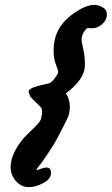

<svg xmlns="http://www.w3.org/2000/svg" viewBox="-20 -766 457 785"><path d="M97.7 -1Q66.4 -1 44.9 -25.9Q23.4 -50.8 23.4 -82Q23.4 -115.2 42.5 -151.4Q61.5 -187.5 89.8 -214.8Q94.7 -219.7 107.4 -231.9Q120.1 -244.1 124 -248Q127.9 -252 135.3 -260.3Q142.6 -268.6 145.5 -274.4Q148.4 -280.3 149.4 -287.1Q152.3 -299.8 152.3 -308.6Q152.3 -319.3 148.4 -325.2Q144.5 -331.1 129.9 -344.7Q115.2 -358.4 104.5 -370.1Q96.7 -387.7 96.7 -392.6Q96.7 -400.4 116.2 -408.2Q137.7 -416 156.2 -419.9Q174.8 -423.8 180.7 -425.3Q186.5 -426.8 193.8 -434.1Q201.2 -441.4 212.9 -459Q217.8 -464.8 217.8 -472.7Q217.8 -478.5 210.9 -495.6Q204.1 -512.7 201.2 -530.3Q199.2 -541 199.2 -562.5Q199.2 -646.5 267.6 -701.2Q326.2 -746.1 364.3 -746.1Q382.8 -746.1 399.4 -736.3Q417 -726.6 417 -707Q417 -688.5 404.3 -673.8Q382.8 -650.4 354.5 -650.4Q351.6 -650.4 347.7 -650.9Q343.8 -651.4 341.8 -651.4Q335.9 -651.4 333 -648.4Q313.5 -627 313.5 -604.5Q313.5 -595.7 320.3 -565.9Q327.1 -536.1 327.1 -508.8V-495.1Q324.2 -440.4 249 -383.8Q265.6 -361.3 265.6 -328.1Q265.6 -301.8 253.9 -278.3Q242.2 -254.9 231.9 -234.9Q221.7 -214.8 213.9 -200.2Q206.1 -185.5 196.8 -170.9Q187.5 -156.2 182.6 -148.4Q177.7 -140.6 168.9 -127.9Q160.2 -115.2 157.2 -110.8Q154.3 -106.4 144.5 -93.8Q134.8 -81.1 131.8 -77.1Q128.9 -72.3 128.9 -71.3Q128.9 -70.3 130.9 -70.3Q131.8 -70.3 146.5 -75.7Q161.1 -81.1 169.9 -81.1Q188.5 -81.1 188.5 -58.6Q188.5 -40 171.9 -27.3Q134.8 -1 97.7 -1Z"/></svg>

Font: Essays1743
Style: BoldItalic
Weight: 700
Italic angle: -10°
Designer: Based on the typeface in a 1743 English translation of the essays of Montaigne.  PostScript/TrueType font designed by Jo
Version: Version 002.100